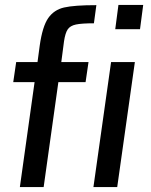

<svg xmlns="http://www.w3.org/2000/svg" viewBox="-20 -763 615 783"><path d="M34 0ZM121 -428H34L46 -510H133L142 -577Q153 -655 176.5 -689Q200 -723 241.5 -732.5Q283 -742 373 -742L363 -668Q313 -668 289.5 -663Q266 -658 256 -643Q246 -628 241 -594L230 -510H341L329 -428H218L158 0H61ZM450 -644 463 -743H564L551 -644ZM361 0 433 -510H530L458 0Z"/></svg>

Font: Assailand Medium
Style: Italic
Weight: 500
Italic angle: -8°
Designer: Hector Gatti with collaboration of the Omnibus-Type team
Foundry: Omnibus-Type
Version: Version 0.072;October 19, 2019;FontCreator 12.0.0.2547 64-bi